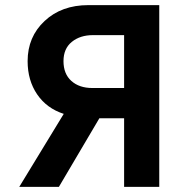

<svg xmlns="http://www.w3.org/2000/svg" viewBox="-20 -730 716 750"><path d="M55.2 0 229 -285.2Q162.6 -306.6 125.2 -361.3Q87.9 -416 87.9 -491.2Q87.9 -585.9 154.1 -647.9Q220.2 -710 325.2 -710H602.1V0H464.8V-268.1H393.1H368.2L210 0ZM340.8 -386.2H464.8V-592.8H342.8Q293 -592.8 260.5 -566.4Q228 -540 228 -491.2Q228 -441.4 258.8 -413.8Q289.6 -386.2 340.8 -386.2Z"/></svg>

Font: Rawline
Style: Bold
Weight: 700
Designer: Matt McInerney, Pablo Impallari, Rodrigo Fuenzalida
Foundry: Matt McInerney, Pablo Impallari, Rodrigo Fuenzalida
Version: Version 4.020;PS 004.020;hotconv 1.0.88;makeotf.lib2.5.64775